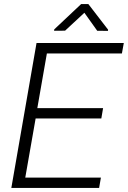

<svg xmlns="http://www.w3.org/2000/svg" viewBox="-20 -922 627 942"><path d="M35.6 0ZM477.1 -340.8H154.8L104 -50.8H475.1L466.3 0H35.6L159.2 -710.9H587.4L578.1 -659.7H210L163.1 -391.6H485.8ZM510.3 -776.4 509.8 -770.5 457 -771 394 -859.4 299.3 -771.5 245.6 -771 246.1 -777.8 377.9 -901.9H413.6Z"/></svg>

Font: Roboto Light
Style: Italic
Weight: 300
Italic angle: -12°
Designer: Google
Version: Version 2.134; 2016; ttfautohint (v1.6)